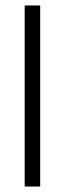

<svg xmlns="http://www.w3.org/2000/svg" viewBox="-20 -680 256 700"><path d="M70 -660H126.5V0H70Z"/></svg>

Font: League Spartan Thin Light
Style: Regular
Weight: 300
Version: Version 2.002